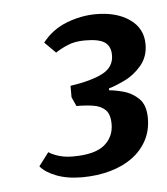

<svg xmlns="http://www.w3.org/2000/svg" viewBox="-36 -751 364 419"><g transform="rotate(-5 145.5 -541.0)"><path d="M128 -365Q95 -365 71 -374.5Q47 -384 37 -397L59 -426Q68 -420 81.5 -416Q95 -412 112 -412Q160 -412 181 -429.5Q202 -447 202 -475Q202 -497 192 -506.5Q182 -516 165.5 -518.5Q149 -521 129 -521L120 -541V-566Q167 -573 191.5 -586Q216 -599 216 -625Q216 -644 203.5 -653Q191 -662 160 -662Q138 -662 122.5 -655.5Q107 -649 95 -641L71 -665Q92 -692 124 -704.5Q156 -717 189 -717Q234 -717 262.5 -697Q291 -677 291 -642Q291 -615 275 -596Q259 -577 238 -567Q217 -557 203 -553V-549Q216 -548 234.5 -543Q253 -538 267.5 -524Q282 -510 282 -481Q282 -454 270.5 -432.5Q259 -411 238.5 -396Q218 -381 189.5 -373Q161 -365 128 -365Z"/></g></svg>

Font: Faustina Light Medium
Style: Italic
Weight: 500
Italic angle: -8°
Version: Version 1.200